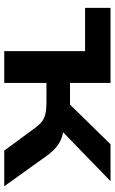

<svg xmlns="http://www.w3.org/2000/svg" viewBox="162 -703 541 905"><g transform="rotate(90 432.5 -250.5)"><path d="M221 0V-381H17V-501H371V-310H473L660 -501H834L572 -247L564 -282Q598 -280 622 -273Q646 -266 667.5 -250Q689 -234 711 -205L858 0H690L581 -148Q567 -167 552.5 -178Q538 -189 516.5 -194Q495 -199 463 -199H371V0Z"/></g></svg>

Font: Nunito Sans 7pt Expanded
Style: Bold
Weight: 700
Width: 7
Designer: Vernon Adams
Foundry: Vernon Adams
Version: Version 3.101;gftools[0.9.27]